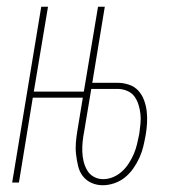

<svg xmlns="http://www.w3.org/2000/svg" viewBox="-20 -540 540 568"><path d="M284 8Q266 8 250.5 1Q235 -6 225 -19Q215 -32 211 -49Q207 -66 205 -83.5Q203 -101 204.5 -118.5Q206 -136 209 -154L225 -251H77L36 0H16L102 -520H122L80 -269H228L270 -520H290L253 -295H328Q345 -295 361.5 -289.5Q378 -284 389 -272Q400 -260 406 -244Q412 -228 414 -211Q416 -194 415 -176Q414 -158 411 -141Q408 -124 404 -107Q400 -90 392.5 -73.5Q385 -57 374.5 -42Q364 -27 350 -15.5Q336 -4 318.5 2Q301 8 284 8ZM285 -10Q300 -10 314.5 -16Q329 -22 341 -33Q353 -44 361.5 -57.5Q370 -71 376 -85Q382 -99 385.5 -114Q389 -129 392 -144Q394 -159 395.5 -173.5Q397 -188 395.5 -202.5Q394 -217 389.5 -231Q385 -245 377 -255.5Q369 -266 355.5 -271.5Q342 -277 328 -277H250L229 -151Q226 -136 224.5 -121Q223 -106 223.5 -91Q224 -76 227.5 -62Q231 -48 238 -36Q245 -24 257.5 -17Q270 -10 285 -10Z"/></svg>

Font: Iosevka SS18 Thin
Style: Italic
Weight: 100
Italic angle: -9°
Monospace: yes
Designer: Belleve Invis
Foundry: Belleve Invis
Version: Version 25.1.1; ttfautohint (v1.8.4)